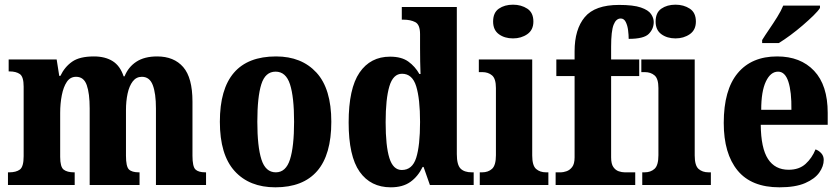

<svg xmlns="http://www.w3.org/2000/svg" viewBox="-20 -790 3589 820"><path d="M14 0V-54H19Q49 -54 65 -66Q81 -78 81 -123V-420Q81 -462 65 -473.5Q49 -485 20 -485H17V-536H222L233 -466H238Q256 -504 288 -526.5Q320 -549 381 -549Q429 -549 461 -529Q493 -509 508 -464H512Q528 -504 562.5 -526.5Q597 -549 651 -549Q723 -549 762.5 -503.5Q802 -458 802 -356V-125Q802 -79 814.5 -66.5Q827 -54 857 -54H860V0H646V-327Q646 -391 632.5 -426.5Q619 -462 586 -462Q562 -462 547 -442.5Q532 -423 525 -390.5Q518 -358 518 -320V-125Q518 -79 530.5 -66.5Q543 -54 573 -54H576V0H363V-327Q363 -391 350.5 -426.5Q338 -462 305 -462Q280 -462 265.5 -440.5Q251 -419 244 -383.5Q237 -348 237 -308V-120Q237 -77 252 -65.5Q267 -54 296 -54H299V0Z M1156 10Q1045 10 982 -59.5Q919 -129 919 -270Q919 -549 1159 -549Q1268 -549 1331.5 -480Q1395 -411 1395 -270Q1395 -129 1334.5 -59.5Q1274 10 1156 10ZM1158 -54Q1201 -54 1218.5 -109Q1236 -164 1236 -270Q1236 -376 1218.5 -430Q1201 -484 1157 -484Q1113 -484 1096 -430Q1079 -376 1079 -270Q1079 -164 1096.5 -109Q1114 -54 1158 -54Z M1649 10Q1563 10 1516 -56.5Q1469 -123 1469 -267Q1469 -412 1515.5 -480Q1562 -548 1646 -548Q1695 -548 1724 -527Q1753 -506 1771 -474H1776Q1775 -497 1774.5 -527Q1774 -557 1774 -585V-644Q1774 -685 1753.5 -695.5Q1733 -706 1704 -706H1696V-760H1931V-132Q1931 -86 1947 -70Q1963 -54 1995 -54H2003V0H1816L1789 -77H1785Q1765 -36 1732.5 -13Q1700 10 1649 10ZM1696 -64Q1741 -64 1757.5 -116Q1774 -168 1774 -269Q1774 -368 1757.5 -421.5Q1741 -475 1697 -475Q1659 -475 1643 -421.5Q1627 -368 1627 -268Q1627 -166 1643 -115Q1659 -64 1696 -64Z M2171 -626Q2135 -626 2110.5 -644Q2086 -662 2086 -698Q2086 -736 2110.5 -753Q2135 -770 2171 -770Q2206 -770 2232 -753Q2258 -736 2258 -698Q2258 -662 2232 -644Q2206 -626 2171 -626ZM2029 0V-54H2039Q2065 -54 2081.5 -69Q2098 -84 2098 -127V-414Q2098 -454 2081.5 -468Q2065 -482 2040 -482H2025V-536H2253V-126Q2253 -83 2269.5 -68.5Q2286 -54 2312 -54H2322V0Z M2353 0V-54H2376Q2385 -54 2399 -58.5Q2413 -63 2423.5 -76.5Q2434 -90 2434 -118V-465H2356V-536H2434V-571Q2434 -665 2477.5 -717Q2521 -769 2624 -769Q2685 -769 2717 -758Q2749 -747 2760.5 -730Q2772 -713 2772 -696Q2772 -667 2751 -645.5Q2730 -624 2665 -624Q2665 -640 2662.5 -660.5Q2660 -681 2652.5 -696Q2645 -711 2631 -711Q2611 -711 2600.5 -684Q2590 -657 2590 -591V-536H2710V-465H2590V-118Q2590 -90 2599.5 -76.5Q2609 -63 2622.5 -58.5Q2636 -54 2648 -54H2693V0Z M2865 -626Q2829 -626 2804.5 -644Q2780 -662 2780 -698Q2780 -736 2804.5 -753Q2829 -770 2865 -770Q2900 -770 2926 -753Q2952 -736 2952 -698Q2952 -662 2926 -644Q2900 -626 2865 -626ZM2723 0V-54H2733Q2759 -54 2775.5 -69Q2792 -84 2792 -127V-414Q2792 -454 2775.5 -468Q2759 -482 2734 -482H2719V-536H2947V-126Q2947 -83 2963.5 -68.5Q2980 -54 3006 -54H3016V0Z M3309 10Q3189 10 3130 -62Q3071 -134 3071 -265Q3071 -406 3130.5 -477.5Q3190 -549 3299 -549Q3399 -549 3457 -487.5Q3515 -426 3515 -308V-257H3229Q3230 -157 3260 -111Q3290 -65 3348 -65Q3393 -65 3420.5 -90Q3448 -115 3463 -152Q3477 -147 3487.5 -135.5Q3498 -124 3498 -107Q3498 -80 3479 -53Q3460 -26 3418.5 -8Q3377 10 3309 10ZM3360 -321Q3361 -398 3347 -441Q3333 -484 3303 -484Q3271 -484 3251 -442Q3231 -400 3231 -321ZM3235 -619Q3248 -640 3265.5 -665.5Q3283 -691 3299.5 -717.5Q3316 -744 3325 -766H3482V-756Q3474 -743 3454 -723.5Q3434 -704 3408.5 -682Q3383 -660 3356 -640Q3329 -620 3306 -606H3235Z"/></svg>

Font: Noto Serif Lao Condensed ExtraBold
Style: Regular
Weight: 800
Width: 3
Designer: Monotype Design Team
Foundry: Monotype Imaging Inc.
Version: Version 2.003; ttfautohint (v1.8.4.7-5d5b)